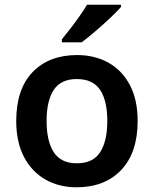

<svg xmlns="http://www.w3.org/2000/svg" viewBox="-20 -786 654 816"><path d="M565 -272Q565 -137 495 -63.5Q425 10 305 10Q231 10 173 -23Q115 -56 82 -119Q49 -182 49 -272Q49 -407 118.5 -479.5Q188 -552 308 -552Q383 -552 441 -519.5Q499 -487 532 -424.5Q565 -362 565 -272ZM178 -272Q178 -186 208.5 -139Q239 -92 307 -92Q375 -92 405.5 -139Q436 -186 436 -272Q436 -358 405.5 -404Q375 -450 306 -450Q239 -450 208.5 -404Q178 -358 178 -272ZM494 -756Q478 -738 447.5 -709Q417 -680 384 -652Q351 -624 327 -606H243V-619Q258 -637 278 -663Q298 -689 317.5 -716.5Q337 -744 350 -766H494Z"/></svg>

Font: Noto Sans Gurmukhi UI SemiBold
Style: Regular
Weight: 600
Designer: Jelle Bosma - Monotype Design Team
Foundry: Monotype Imaging Inc.
Version: Version 2.004; ttfautohint (v1.8.4.7-5d5b)